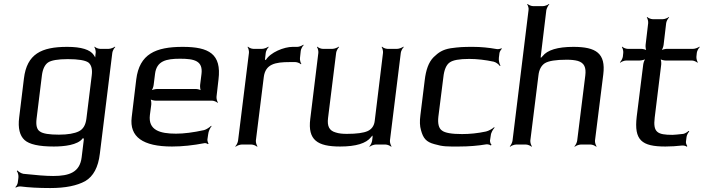

<svg xmlns="http://www.w3.org/2000/svg" viewBox="-20 -731 3559 971"><path d="M101 -334 77 -137C70 -83 80 -45 104 -23C128 -1 177 10 252 10C303 10 373 3 398 -31C399 -33 405 -32 405 -33L401 -34C401 -33 404 -28 404 -26L393 64C384 140 331 159 249 159C213 159 163 155 98 148C87 146 73 137 68 131L65 134C70 140 75 156 73 168L70 192C69 200 63 211 58 215L60 218C65 214 77 211 85 212C124 217 174 220 234 220C311 220 369 208 411 185C452 161 477 115 485 46L548 -464C549 -473 557 -488 563 -493L561 -495C555 -490 539 -484 530 -484H486C477 -484 463 -490 459 -495L457 -493C461 -488 465 -473 464 -464L463 -457C462 -449 461 -436 462 -429L466 -430C465 -437 458 -446 454 -453C436 -480 391 -494 320 -494C189 -494 116 -458 101 -334ZM417 -131C413 -99 401 -78 379 -67C357 -56 323 -50 278 -50C229 -50 197 -55 182 -66C166 -76 161 -98 165 -131L192 -350C196 -382 207 -404 223 -415C239 -426 273 -432 323 -432C376 -432 411 -426 427 -415C442 -403 448 -381 444 -350L417 -131Z M904 -494C767 -494 685 -458 669 -329L646 -138C634 -39 702 10 850 10C902 10 957 4 1014 -7C1020 -8 1029 -5 1031 -2L1035 -5C1032 -8 1028 -20 1029 -26L1033 -53C1034 -66 1043 -85 1050 -93L1048 -95C1041 -88 1024 -76 1012 -73C957 -61 910 -55 870 -55C788 -55 729 -73 738 -149L745 -202C746 -211 744 -228 740 -233L737 -231C742 -226 758 -222 767 -222H1052C1061 -222 1076 -216 1080 -211L1082 -213C1078 -218 1074 -233 1075 -242L1085 -329C1101 -458 1037 -494 904 -494ZM891 -434C964 -434 1007 -423 999 -357L992 -301C991 -292 993 -275 997 -270L999 -272C995 -277 979 -281 970 -281H775C766 -281 748 -277 742 -272L744 -270C750 -275 756 -292 757 -301L764 -357C772 -423 820 -434 891 -434Z M1320 -430 1324 -464C1325 -473 1333 -488 1339 -493L1337 -495C1331 -490 1315 -484 1306 -484H1261C1252 -484 1238 -490 1234 -495L1232 -493C1236 -488 1240 -473 1239 -464L1184 -20C1183 -11 1176 4 1170 9L1172 11C1177 6 1193 0 1202 0H1252C1261 0 1275 6 1280 11L1282 9C1278 4 1273 -11 1274 -20L1314 -341C1322 -407 1372 -417 1444 -417H1474C1483 -417 1497 -411 1502 -406L1504 -408C1500 -413 1496 -428 1497 -437L1501 -474C1502 -483 1510 -498 1516 -503L1514 -505C1508 -500 1493 -494 1484 -494H1460C1416 -494 1347 -466 1324 -427C1324 -427 1321 -429 1321 -429L1324 -428C1324 -428 1320 -430 1320 -430Z M1700 10C1780 10 1832 -6 1856 -37C1859 -42 1867 -47 1868 -51L1865 -53C1863 -49 1865 -41 1864 -36L1862 -20C1861 -11 1854 4 1848 9L1850 11C1855 6 1871 0 1880 0H1930C1939 0 1953 6 1958 11L1960 9C1956 4 1951 -11 1952 -20L2007 -464C2008 -473 2016 -488 2022 -493L2020 -495C2014 -490 1998 -484 1989 -484H1939C1930 -484 1916 -490 1912 -495L1910 -493C1914 -488 1918 -473 1917 -464L1875 -119C1872 -94 1859 -77 1839 -68C1819 -59 1784 -54 1734 -54C1711 -54 1693 -56 1678 -61C1645 -70 1634 -93 1639 -134L1680 -464C1681 -473 1689 -488 1695 -493L1693 -495C1687 -490 1671 -484 1662 -484H1612C1603 -484 1589 -490 1585 -495L1583 -493C1587 -488 1591 -473 1590 -464L1549 -129C1536 -23 1585 10 1700 10Z M2458 -20 2462 -46C2463 -60 2474 -78 2481 -85L2479 -88C2471 -80 2451 -69 2438 -66C2396 -57 2356 -53 2317 -53C2264 -53 2230 -59 2215 -71C2199 -82 2193 -106 2197 -141L2222 -339C2226 -378 2237 -403 2254 -415C2270 -427 2303 -433 2353 -433C2393 -433 2435 -428 2477 -419C2489 -416 2503 -405 2508 -397L2511 -399C2506 -407 2501 -426 2503 -439L2506 -463C2507 -470 2514 -481 2518 -484L2516 -487C2511 -484 2498 -481 2491 -483C2452 -490 2412 -494 2372 -494C2321 -494 2303 -493 2259 -487C2218 -480 2198 -466 2173 -442C2147 -416 2134 -376 2128 -326L2106 -148C2102 -118 2103 -93 2109 -73C2120 -32 2135 -13 2177 -2C2221 11 2241 10 2300 10C2352 10 2398 6 2439 -1C2446 -2 2459 1 2462 5L2466 1C2461 -2 2458 -13 2458 -20Z M2880 -494C2800 -494 2748 -478 2724 -447C2720 -442 2713 -437 2711 -433L2715 -431C2716 -435 2714 -443 2715 -448L2743 -680C2745 -689 2752 -704 2758 -709L2756 -711C2751 -706 2735 -700 2726 -700H2676C2667 -700 2653 -706 2648 -711L2646 -709C2650 -704 2655 -689 2653 -680L2572 -20C2571 -11 2564 4 2558 9L2560 11C2565 6 2581 0 2590 0H2640C2649 0 2663 6 2668 11L2670 9C2666 4 2661 -11 2662 -20L2703 -349C2706 -378 2717 -399 2735 -411C2754 -423 2791 -429 2846 -429C2869 -429 2887 -427 2902 -423C2935 -413 2945 -390 2940 -349L2899 -20C2898 -11 2891 4 2885 9L2887 11C2892 6 2908 0 2917 0H2967C2976 0 2990 6 2995 11L2997 9C2993 4 2988 -11 2989 -20L3031 -355C3044 -461 2995 -494 2880 -494Z M3291 -136 3324 -405C3325 -414 3323 -431 3319 -436L3316 -434C3321 -429 3337 -425 3346 -425H3479C3488 -425 3502 -419 3507 -414L3509 -416C3505 -421 3501 -436 3502 -445L3504 -464C3505 -473 3513 -488 3519 -493L3517 -495C3511 -490 3495 -484 3486 -484H3353C3344 -484 3327 -480 3321 -475L3323 -473C3329 -478 3335 -495 3336 -504L3349 -614C3350 -623 3358 -638 3364 -643L3362 -645C3357 -640 3341 -634 3332 -634H3281C3272 -634 3258 -640 3253 -645L3251 -643C3255 -638 3259 -623 3258 -614L3245 -504C3244 -495 3246 -478 3250 -473L3252 -475C3248 -480 3231 -484 3222 -484H3154C3145 -484 3131 -490 3127 -495L3125 -493C3129 -488 3133 -473 3132 -464L3130 -445C3129 -436 3121 -421 3115 -416L3117 -414C3122 -419 3138 -425 3147 -425H3215C3224 -425 3242 -429 3247 -434L3246 -436C3240 -431 3234 -414 3233 -405L3200 -141C3186 -22 3225 10 3345 10C3374 10 3402 8 3429 5C3437 4 3449 7 3453 11L3456 8C3453 4 3448 -7 3449 -14L3452 -38C3453 -47 3460 -61 3466 -66L3462 -69C3458 -64 3445 -56 3436 -54C3408 -51 3390 -49 3381 -49C3304 -49 3282 -62 3291 -136Z"/></svg>

Font: Gamestation Storm Oblique 
Style: Italic
Weight: 400
Designer: Jonas Hecksher
Foundry: Jonas Hecksher, Playtypeª, e-types AS
Version: Version 1.003